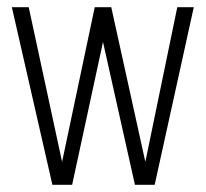

<svg xmlns="http://www.w3.org/2000/svg" viewBox="-20 -515 574 535"><path d="M126 0 13 -495H60L153 -64L244 -495H290L385 -64L474 -495H520L411 0H356L267 -398L181 0Z"/></svg>

Font: Alumni Sans Light
Style: Regular
Weight: 300
Version: Version 1.018